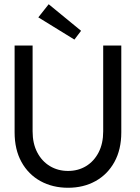

<svg xmlns="http://www.w3.org/2000/svg" viewBox="-20 -875 662 907"><path d="M467.5 -660H553V-250Q553 -168.5 520.5 -109.8Q488 -51 431.2 -19.5Q374.5 12 301.5 12Q228.5 12 171.2 -19.5Q114 -51 81.5 -109.8Q49 -168.5 49 -250V-660H134V-254.5Q134 -197 156 -155Q178 -113 216 -90.2Q254 -67.5 301.5 -67.5Q349 -67.5 386.5 -90.2Q424 -113 445.8 -155Q467.5 -197 467.5 -254.5ZM331.5 -688 161 -793 210 -855 363 -729.5Z"/></svg>

Font: League Spartan Thin
Style: Regular
Weight: 400
Version: Version 2.002